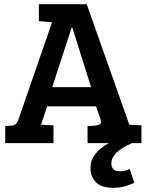

<svg xmlns="http://www.w3.org/2000/svg" viewBox="-20 -685 702 919"><path d="M68 -112 229 -578 166 -584V-665H395L599 -88H600L657 -85V0H612Q513 43 513 97Q513 135 554 135Q576 135 601 124L623 190Q573 214 524 214Q464 214 438.5 186.5Q413 159 413 118Q413 49 501 0H399V-81L437 -84Q454 -86 460 -92Q466 -98 461 -114L440 -176H206L176 -88L236 -85V0H5V-81L38 -84Q59 -86 68 -112ZM323 -553 230 -268H416L326 -553Z"/></svg>

Font: Bree Serif
Style: Regular
Weight: 400
Designer: Veronika Burian, Jos Scaglione
Foundry: TypeTogether
Version: Version 1.001